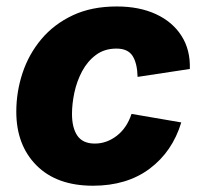

<svg xmlns="http://www.w3.org/2000/svg" viewBox="-20 -573 635 603"><path d="M272 10.3Q158.2 10.3 94.7 -53.5Q31.2 -117.2 31.2 -222.2Q31.2 -284.7 50.8 -343.8Q70.3 -402.8 109.9 -450Q149.4 -497.1 208.5 -524.9Q267.6 -552.7 346.7 -552.7Q417.5 -552.7 469.7 -528.6Q522 -504.4 550 -460.4Q578.1 -416.5 576.2 -356.4L412.1 -331.5Q411.1 -374 396.5 -397.2Q381.8 -420.4 345.7 -420.4Q308.1 -420.4 281.5 -400.6Q254.9 -380.9 238 -349.4Q221.2 -317.9 213.6 -282.2Q206.1 -246.6 206.1 -215.3Q206.1 -171.4 223.1 -146.7Q240.2 -122.1 277.8 -122.1Q314.9 -122.1 346.7 -146.5Q378.4 -170.9 393.1 -215.3L549.3 -188.5Q521.5 -96.7 450 -43.2Q378.4 10.3 272 10.3Z"/></svg>

Font: Inter Extra Bold
Style: Italic
Weight: 800
Italic angle: -9.39999°
Designer: Rasmus Andersson
Foundry: rsms
Version: Version 4.000;git-3c8e0fc